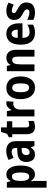

<svg xmlns="http://www.w3.org/2000/svg" viewBox="1408 -2110 942 3797"><g transform="rotate(-90 1878.5 -211.0)"><path d="M329 -556Q409 -556 456.5 -483Q504 -410 504 -273Q504 -138 457 -64Q410 10 330 10Q286 10 254.5 -10.5Q223 -31 200 -68H193Q197 -40 198.5 -19.5Q200 1 200 13V240H66V-546H174L194 -475H200Q225 -518 255.5 -537Q286 -556 329 -556ZM288 -445Q242 -445 221.5 -407.5Q201 -370 200 -288V-264Q200 -183 220.5 -143.5Q241 -104 289 -104Q367 -104 367 -272Q367 -359 348 -402Q329 -445 288 -445Z M792 -558Q886 -558 936 -509.5Q986 -461 986 -363V0H889L865 -73H862Q834 -31 801 -10.5Q768 10 714 10Q644 10 609 -40Q574 -90 574 -163Q574 -250 624.5 -292Q675 -334 773 -338L851 -341V-368Q851 -451 783 -451Q752 -451 722.5 -441.5Q693 -432 658 -413L614 -510Q654 -533 699.5 -545.5Q745 -558 792 -558ZM808 -252Q757 -250 734 -226Q711 -202 711 -161Q711 -126 726 -110.5Q741 -95 767 -95Q804 -95 828 -124.5Q852 -154 852 -205V-254Z M1308 -104Q1326 -104 1345 -108.5Q1364 -113 1386 -121V-15Q1363 -4 1332 3Q1301 10 1268 10Q1197 10 1160 -31Q1123 -72 1123 -165V-439H1064V-506L1133 -544L1168 -662H1258V-546H1379V-439H1258V-162Q1258 -104 1308 -104Z M1736 -556Q1744 -556 1754.5 -555.5Q1765 -555 1776 -552L1766 -414Q1760 -417 1749 -418Q1738 -419 1734 -419Q1676 -419 1643.5 -383Q1611 -347 1611 -279V0H1476V-546H1579L1598 -456H1605Q1623 -496 1656.5 -526Q1690 -556 1736 -556Z M2266 -274Q2266 -194 2242 -129.5Q2218 -65 2168 -27.5Q2118 10 2041 10Q1968 10 1918 -27Q1868 -64 1842.5 -128.5Q1817 -193 1817 -274Q1817 -402 1873 -479Q1929 -556 2043 -556Q2143 -556 2204.5 -483.5Q2266 -411 2266 -274ZM1954 -273Q1954 -189 1975 -147.5Q1996 -106 2042 -106Q2088 -106 2108.5 -147Q2129 -188 2129 -274Q2129 -359 2108.5 -399.5Q2088 -440 2042 -440Q1996 -440 1975 -400Q1954 -360 1954 -273Z M2634 -556Q2707 -556 2750 -507Q2793 -458 2793 -360V0H2658V-323Q2658 -381 2643.5 -410.5Q2629 -440 2592 -440Q2542 -440 2523 -398Q2504 -356 2504 -262V0H2370V-546H2475L2490 -478H2499Q2520 -520 2556.5 -538Q2593 -556 2634 -556Z M3110 -556Q3208 -556 3262 -490Q3316 -424 3316 -309V-237H3028Q3030 -96 3138 -96Q3215 -96 3290 -140V-28Q3222 10 3129 10Q3012 10 2953 -63.5Q2894 -137 2894 -270Q2894 -410 2950.5 -483Q3007 -556 3110 -556ZM3110 -453Q3075 -453 3053 -425Q3031 -397 3029 -331H3191Q3190 -387 3170 -420Q3150 -453 3110 -453Z M3729 -161Q3729 -74 3677 -32Q3625 10 3533 10Q3489 10 3453.5 2.5Q3418 -5 3384 -21V-145Q3416 -127 3455.5 -113.5Q3495 -100 3532 -100Q3563 -100 3577.5 -112.5Q3592 -125 3592 -148Q3592 -160 3587.5 -171.5Q3583 -183 3564.5 -197Q3546 -211 3503 -233Q3441 -264 3412 -302Q3383 -340 3383 -405Q3383 -477 3431.5 -516.5Q3480 -556 3564 -556Q3606 -556 3645 -546Q3684 -536 3725 -514L3685 -408Q3655 -424 3629 -435.5Q3603 -447 3568 -447Q3518 -447 3518 -408Q3518 -396 3523.5 -386Q3529 -376 3547 -363.5Q3565 -351 3604 -330Q3639 -311 3667.5 -289Q3696 -267 3712.5 -236.5Q3729 -206 3729 -161Z"/></g></svg>

Font: Noto Sans Sinhala UI Condensed
Style: Bold
Weight: 700
Width: 3
Designer: Jelle Bosma - Monotype Design Team
Foundry: Monotype Imaging Inc.
Version: Version 2.006; ttfautohint (v1.8.4.7-5d5b)